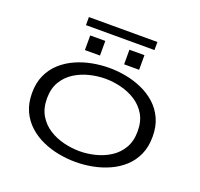

<svg xmlns="http://www.w3.org/2000/svg" viewBox="-165 -1181 1430 1376"><g transform="rotate(20 550.0 -493.5)"><path d="M547.5 11Q484 11 418.5 -1.2Q353 -13.5 293.8 -40Q234.5 -66.5 187.8 -108.8Q141 -151 113.8 -210.2Q86.5 -269.5 86.5 -348Q86.5 -426 113.8 -485.2Q141 -544.5 187.8 -586.5Q234.5 -628.5 293.8 -655Q353 -681.5 418.5 -693.8Q484 -706 547.5 -706Q610.5 -706 675.5 -693.8Q740.5 -681.5 799.8 -655Q859 -628.5 905.5 -586.5Q952 -544.5 979 -485.2Q1006 -426 1006 -348Q1006 -269.5 979 -210Q952 -150.5 905.5 -108.5Q859 -66.5 799.8 -40Q740.5 -13.5 675.5 -1.2Q610.5 11 547.5 11ZM547.5 -71.5Q606 -71.5 666.8 -86.5Q727.5 -101.5 778.5 -134Q829.5 -166.5 860.8 -219.5Q892 -272.5 892 -348Q892 -423.5 860.8 -476Q829.5 -528.5 778.5 -561Q727.5 -593.5 666.8 -608.5Q606 -623.5 547.5 -623.5Q488.5 -623.5 427.2 -608.5Q366 -593.5 314.8 -561Q263.5 -528.5 232 -476Q200.5 -423.5 200.5 -348Q200.5 -272.5 232 -219.5Q263.5 -166.5 314.8 -134Q366 -101.5 427.2 -86.5Q488.5 -71.5 547.5 -71.5ZM337.5 -877.5H452.5V-766H337.5ZM636.5 -877.5H751V-766H636.5ZM283.5 -936.5V-998H806V-936.5Z"/></g></svg>

Font: Trispace Expanded
Style: Regular
Weight: 400
Width: 7
Designer: Tyler Finck
Foundry: Etcetera Type Company
Version: Version 1.210; ttfautohint (v1.8.3)